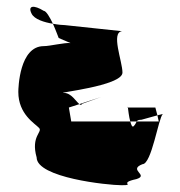

<svg xmlns="http://www.w3.org/2000/svg" viewBox="-20 -728 532 566"><path d="M34 -457C34 -391 83 -364 95 -351C107 -339 70 -327 88 -264C88 -204 298 -182 338 -182C382 -182 326 -188 382 -200C421 -212 356 -227 400 -244C427 -244 447 -380 460 -392L444 -388L448 -370H383C381 -367 380 -362 374 -356C370 -352 367 -359 364 -370H190L183 -411L214 -421C204 -429 190 -454 169 -454C137 -454 341 -474 341 -514C341 -547 306 -633 340 -636L171 -654C165 -654 152 -655 136 -658C145 -638 152 -618 153 -616L188 -601C171 -603 127 -592 109 -592C37 -592 34 -468 34 -457ZM73 -688C81 -671 111 -662 136 -658C127 -677 116 -696 109 -696C80 -714 61 -712 73 -688ZM214 -421C218 -418 220 -418 222 -422L278 -442ZM357 -411C357 -414 356 -414 356 -411C356 -411 357 -411 357 -411ZM357 -411C358 -404 360 -384 364 -370H383C385 -373 388 -375 397 -375L444 -388L438 -411Z"/></svg>

Font: bitstorm
Style: cn
Weight: 400
Version: Version 0.2